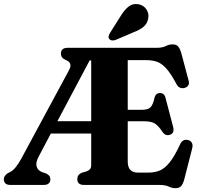

<svg xmlns="http://www.w3.org/2000/svg" viewBox="-22 -944 1023 980"><path d="M443.5 -101.5V-262.5H237.5L175 -144Q159 -114 165 -94Q171 -74 193 -65.5L212.5 -59Q223 -54 229 -47.2Q235 -40.5 235 -29.5Q235 0 200.5 0H32Q-2.5 0 -2.5 -29.5Q-2.5 -46 17 -59.5L30 -66Q57 -80 86 -133L328.5 -582.5Q341 -605 336.5 -617.8Q332 -630.5 313.5 -638Q289 -648 289 -670.5Q289 -700 324 -700H778Q807 -700 824 -708.8Q841 -717.5 859 -717.5Q878 -717.5 887.2 -707Q896.5 -696.5 903.5 -672.5L941 -531.5Q945 -517.5 938.5 -507.8Q932 -498 919 -495Q907 -492 896 -496.8Q885 -501.5 877.5 -517Q850 -569 826.5 -594.8Q803 -620.5 779.2 -628.8Q755.5 -637 725.5 -637H630V-383.5H702Q734 -383.5 746.8 -397Q759.5 -410.5 766.5 -445Q773 -469 794 -469Q817 -469.5 823 -444L862 -295Q869.5 -264 845 -256Q823 -248.5 808 -270Q786 -303 767.8 -314Q749.5 -325 713 -325H630V-119Q630 -63 682.5 -63H736Q768 -63 793.8 -73.8Q819.5 -84.5 844.2 -115.5Q869 -146.5 897.5 -207.5Q909 -235 937 -229.5Q951 -226.5 957.2 -215.2Q963.5 -204 959 -187L918.5 -28.5Q912 -5 902.5 5.8Q893 16.5 874 16.5Q856.5 16.5 839 8.2Q821.5 0 792.5 0H407.5Q372.5 0 372.5 -29.5Q372.5 -52.5 395 -62L418.5 -69Q430.5 -73 437 -80.2Q443.5 -87.5 443.5 -101.5ZM435.5 -635.5 271 -325.5H443.5V-635.5ZM593.5 -861.5Q612.5 -893.5 634.8 -910.8Q657 -928 686.5 -922Q713.5 -916 726.5 -894.2Q739.5 -872.5 734.5 -850Q730 -823.5 711 -807.5Q692 -791.5 660 -779.5L567.5 -740Q559 -737 550 -737.8Q541 -738.5 536 -745Q530.5 -751.5 532.5 -759.5Q534.5 -767.5 539.5 -776Z"/></svg>

Font: Fraunces 72pt Soft
Style: Bold
Weight: 700
Version: Version 1.000;[b76b70a41]